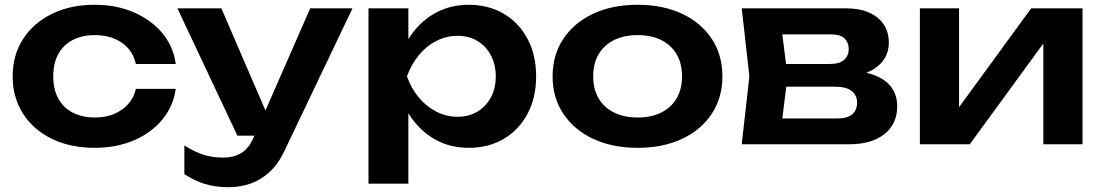

<svg xmlns="http://www.w3.org/2000/svg" viewBox="-20 -604 4616 804"><path d="M716 -232Q706 -159 659.5 -103Q613 -47 540 -16Q467 15 377 15Q275 15 197.5 -22.5Q120 -60 76.5 -128Q33 -196 33 -284Q33 -373 76.5 -440.5Q120 -508 197.5 -546Q275 -584 377 -584Q467 -584 540 -552.5Q613 -521 659.5 -465.5Q706 -410 716 -336H549Q536 -394 489.5 -425.5Q443 -457 377 -457Q324 -457 284.5 -436.5Q245 -416 224 -377.5Q203 -339 203 -284Q203 -230 224 -191.5Q245 -153 284.5 -132.5Q324 -112 377 -112Q444 -112 490.5 -145Q537 -178 549 -232Z M938 180Q882 180 837 166Q792 152 752 125V5Q794 32 832 44Q870 56 916 56Q957 56 989 37.5Q1021 19 1042 -28L1279 -569H1456L1172 26Q1146 82 1109 116Q1072 150 1028.5 165Q985 180 938 180ZM974 -36 723 -569H907L1137 -36Z M1523 -569H1690V-388L1683 -366V-229L1690 -188V165H1523ZM1632 -284Q1649 -375 1691.5 -442.5Q1734 -510 1798.5 -547Q1863 -584 1942 -584Q2026 -584 2089.5 -546.5Q2153 -509 2189 -441.5Q2225 -374 2225 -284Q2225 -195 2189 -127.5Q2153 -60 2089.5 -22.5Q2026 15 1942 15Q1862 15 1798.5 -22Q1735 -59 1692 -126.5Q1649 -194 1632 -284ZM2056 -284Q2056 -334 2035.5 -372.5Q2015 -411 1979 -432.5Q1943 -454 1896 -454Q1849 -454 1807 -432.5Q1765 -411 1733.5 -372.5Q1702 -334 1684 -284Q1702 -234 1733.5 -196Q1765 -158 1807 -136.5Q1849 -115 1896 -115Q1943 -115 1979 -136.5Q2015 -158 2035.5 -196Q2056 -234 2056 -284Z M2650 15Q2544 15 2464 -22.5Q2384 -60 2339 -127.5Q2294 -195 2294 -284Q2294 -374 2339 -441.5Q2384 -509 2464 -546.5Q2544 -584 2650 -584Q2756 -584 2836 -546.5Q2916 -509 2960.5 -441.5Q3005 -374 3005 -284Q3005 -195 2960.5 -127.5Q2916 -60 2836 -22.5Q2756 15 2650 15ZM2650 -112Q2708 -112 2749.5 -133Q2791 -154 2813.5 -192.5Q2836 -231 2836 -284Q2836 -338 2813.5 -376.5Q2791 -415 2749.5 -436Q2708 -457 2650 -457Q2593 -457 2551 -436Q2509 -415 2486.5 -376.5Q2464 -338 2464 -284Q2464 -231 2486.5 -192.5Q2509 -154 2551 -133Q2593 -112 2650 -112Z M3086 0 3118 -284 3086 -569H3524Q3606 -569 3654 -530.5Q3702 -492 3702 -426Q3702 -364 3654 -325.5Q3606 -287 3520 -280L3532 -308Q3632 -305 3684.5 -266.5Q3737 -228 3737 -159Q3737 -85 3683.5 -42.5Q3630 0 3537 0ZM3247 -37 3183 -108H3486Q3529 -108 3549 -125.5Q3569 -143 3569 -175Q3569 -204 3547 -222.5Q3525 -241 3475 -241H3217V-336H3453Q3495 -336 3514.5 -353Q3534 -370 3534 -399Q3534 -426 3516.5 -443Q3499 -460 3460 -460H3184L3247 -531L3278 -284Z M3832 0V-569H3996V-88L3955 -99L4298 -569H4513V0H4349V-490L4390 -478L4041 0Z"/></svg>

Font: Unbounded Medium
Style: Regular
Weight: 500
Designer: Luke Prowse, Jean-Baptiste Morizot, Fátima Lázaro, Florian Runge
Foundry: NaN
Version: Version 1.700